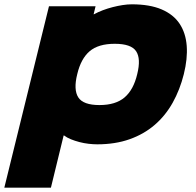

<svg xmlns="http://www.w3.org/2000/svg" viewBox="-67 -659 908 890"><path d="M785 -315Q767 -243 733.5 -183Q700 -123 650 -80Q600 -37 533.5 -13.5Q467 10 384 10Q365 10 343.5 7.5Q322 5 301 -0.5Q280 -6 261.5 -13.5Q243 -21 230 -31H228L169 211H-47L160 -630H376L367 -593H369Q387 -603 409.5 -611.5Q432 -620 455.5 -626Q479 -632 501.5 -635.5Q524 -639 544 -639Q627 -639 682 -615.5Q737 -592 765.5 -549Q794 -506 798.5 -446.5Q803 -387 785 -315ZM569 -315Q587 -387 564 -421.5Q541 -456 465 -456Q389 -456 348.5 -421.5Q308 -387 291 -315Q273 -243 296 -207.5Q319 -172 394 -172Q469 -172 510.5 -207.5Q552 -243 569 -315Z"/></svg>

Font: TypoPRO Sinkin Sans
Style: 900 X Black Italic
Weight: 950
Italic angle: -112°
Designer: Keith Bates
Foundry: K-Type
Version: Sinkin Sans (version 1.0)  by Keith Bates   •   © 2014   www